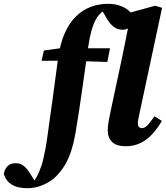

<svg xmlns="http://www.w3.org/2000/svg" viewBox="-178 -752 872 1007"><path d="M482 15Q433 15 410 -7.5Q387 -30 387 -68Q387 -93 392.5 -120Q398 -147 405 -182L458 -430Q466 -467 475 -512Q484 -557 493 -603Q502 -649 508 -687L636 -722L672 -711L554 -159Q550 -141 547.5 -127.5Q545 -114 545 -105Q545 -93 550.5 -86.5Q556 -80 566 -80Q581 -80 595 -94.5Q609 -109 632 -142L671 -118Q649 -80 621.5 -49.5Q594 -19 559 -2Q524 15 482 15ZM-33 235Q-72 235 -98 225Q-124 215 -138 198Q-152 181 -158 160Q-154 136 -139 120Q-124 104 -98 104Q-79 104 -65.5 110.5Q-52 117 -40 131Q-28 145 -14 168L6 200L-11 197H7L0 200Q10 184 18.5 168Q27 152 34 131Q42 112 47.5 88.5Q53 65 59 35.5Q65 6 70 -32Q85 -135 99 -240Q113 -345 127 -449Q138 -526 162.5 -580Q187 -634 222 -667.5Q257 -701 299.5 -716.5Q342 -732 388 -732Q426 -732 454.5 -721Q483 -710 501 -693Q519 -676 524 -656Q521 -632 506 -614Q491 -596 466 -596Q440 -596 421.5 -609Q403 -622 386 -648L356 -700L371 -703H362L370 -700Q355 -689 342 -674.5Q329 -660 319 -639Q309 -618 300.5 -586.5Q292 -555 285 -509Q269 -396 253 -282Q237 -168 219 -60Q210 -7 197 34Q184 75 167 105.5Q150 136 128 160Q109 183 83 199.5Q57 216 27.5 225.5Q-2 235 -33 235ZM40 -433 52 -487 181 -505V-499H399L385 -427L172 -434Z"/></svg>

Font: Source Serif 4
Style: Bold Italic
Weight: 700
Italic angle: -12°
Designer: Frank Grießhammer
Foundry: Adobe Systems Incorporated
Version: Version 4.004;hotconv 1.0.116;makeotfexe 2.5.65601